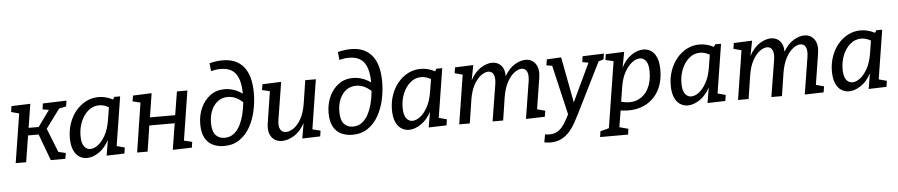

<svg xmlns="http://www.w3.org/2000/svg" viewBox="-50 -1155 8286 1772"><g transform="rotate(-5 4092.5 -269.5)"><path d="M56 0 128 -454 55 -474 63 -528 238 -534 203 -314H296L404 -463L346 -473L354 -527L573 -534L565 -481L499 -467L369 -291L457 -69L525 -53L516 0H381L290 -245H192L153 0Z M716 10Q678 10 645.5 -10.5Q613 -31 593.5 -75Q574 -119 574 -188Q574 -260 596.5 -324Q619 -388 659 -436.5Q699 -485 753 -513Q807 -541 871 -541Q902 -541 935 -533Q968 -525 1002 -507L1016 -530H1070L998 -76L1072 -56L1063 -1L898 4L922 -139Q882 -64 825 -27Q768 10 716 10ZM754 -70Q788 -70 825.5 -98Q863 -126 894 -181.5Q925 -237 939 -321L958 -439Q913 -465 869 -465Q812 -465 768 -427.5Q724 -390 699 -329.5Q674 -269 674 -199Q674 -131 697 -100.5Q720 -70 754 -70Z M1181 0 1252 -457 1180 -474 1189 -527 1362 -534 1327 -313H1561L1596 -530H1693L1621 -72L1696 -54L1688 -1L1511 4L1550 -239H1315L1278 0Z M1986 10Q1930 10 1884 -11.5Q1838 -33 1811 -81.5Q1784 -130 1784 -209Q1784 -292 1815.5 -361Q1847 -430 1903 -471Q1959 -512 2036 -512Q2076 -512 2118.5 -498.5Q2161 -485 2200 -456Q2200 -577 2157 -639Q2114 -701 2014 -701Q1973 -701 1926 -689L1919 -763Q1984 -779 2041 -779Q2168 -779 2235 -697Q2302 -615 2302 -454Q2302 -371 2284 -289Q2266 -207 2228 -139.5Q2190 -72 2130 -31Q2070 10 1986 10ZM1884 -213Q1884 -134 1915 -99.5Q1946 -65 1998 -65Q2046 -65 2081.5 -91.5Q2117 -118 2140.5 -163.5Q2164 -209 2178 -264.5Q2192 -320 2197 -377Q2133 -438 2058 -438Q2006 -438 1967 -409Q1928 -380 1906 -329Q1884 -278 1884 -213Z M2526 10Q2462 11 2427 -36Q2392 -83 2406 -168L2451 -457L2379 -474L2388 -527L2562 -534L2507 -190Q2497 -131 2513.5 -100Q2530 -69 2567 -69Q2601 -69 2639 -95.5Q2677 -122 2707.5 -176.5Q2738 -231 2752 -317L2785 -530H2883L2811 -72L2885 -54L2877 -1L2711 4L2735 -137Q2693 -60 2636 -25.5Q2579 9 2526 10Z M3175 10Q3119 10 3073 -11.5Q3027 -33 3000 -81.5Q2973 -130 2973 -209Q2973 -292 3004.5 -361Q3036 -430 3092 -471Q3148 -512 3225 -512Q3265 -512 3307.5 -498.5Q3350 -485 3389 -456Q3389 -577 3346 -639Q3303 -701 3203 -701Q3162 -701 3115 -689L3108 -763Q3173 -779 3230 -779Q3357 -779 3424 -697Q3491 -615 3491 -454Q3491 -371 3473 -289Q3455 -207 3417 -139.5Q3379 -72 3319 -31Q3259 10 3175 10ZM3073 -213Q3073 -134 3104 -99.5Q3135 -65 3187 -65Q3235 -65 3270.5 -91.5Q3306 -118 3329.5 -163.5Q3353 -209 3367 -264.5Q3381 -320 3386 -377Q3322 -438 3247 -438Q3195 -438 3156 -409Q3117 -380 3095 -329Q3073 -278 3073 -213Z M3700 10Q3662 10 3629.5 -10.5Q3597 -31 3577.5 -75Q3558 -119 3558 -188Q3558 -260 3580.5 -324Q3603 -388 3643 -436.5Q3683 -485 3737 -513Q3791 -541 3855 -541Q3886 -541 3919 -533Q3952 -525 3986 -507L4000 -530H4054L3982 -76L4056 -56L4047 -1L3882 4L3906 -139Q3866 -64 3809 -27Q3752 10 3700 10ZM3738 -70Q3772 -70 3809.5 -98Q3847 -126 3878 -181.5Q3909 -237 3923 -321L3942 -439Q3897 -465 3853 -465Q3796 -465 3752 -427.5Q3708 -390 3683 -329.5Q3658 -269 3658 -199Q3658 -131 3681 -100.5Q3704 -70 3738 -70Z M4783 4 4838 -340Q4847 -399 4832 -430Q4817 -461 4783 -461Q4752 -461 4715.5 -434Q4679 -407 4649 -352Q4619 -297 4605 -214L4572 0H4474L4529 -340Q4538 -399 4523 -430Q4508 -461 4474 -461Q4443 -461 4406.5 -434.5Q4370 -408 4339.5 -353Q4309 -298 4296 -214L4263 0H4165L4237 -454L4164 -474L4172 -527L4342 -534L4315 -395Q4357 -472 4412.5 -506Q4468 -540 4516 -540Q4568 -540 4600 -505Q4632 -470 4631 -406Q4673 -477 4726 -508.5Q4779 -540 4825 -540Q4885 -540 4918.5 -493Q4952 -446 4938 -361L4893 -76L4967 -56L4958 -1Z M4933 234 4946 161Q4957 163 4967 164Q4977 165 4987 165Q5031 165 5062.5 146Q5094 127 5120 89.5Q5146 52 5174 -5L5067 -463L5014 -473L5023 -527L5156 -534L5236 -110L5403 -463L5347 -473L5354 -527L5552 -534L5544 -481L5497 -467L5265 0Q5246 37 5223.5 78.5Q5201 120 5169.5 156.5Q5138 193 5094 216.5Q5050 240 4989 240Q4963 240 4933 234Z M5450 230 5458 177 5538 156 5635 -457 5561 -474 5569 -527 5740 -534 5713 -391Q5752 -466 5808 -503Q5864 -540 5917 -540Q5955 -540 5987 -520Q6019 -500 6038.5 -456Q6058 -412 6058 -340Q6058 -220 6007.5 -137Q5957 -54 5867 -17Q5777 20 5660 2L5635 155L5717 177L5709 230ZM5693 -210 5672 -78Q5759 -54 5823 -80.5Q5887 -107 5922.5 -172.5Q5958 -238 5958 -330Q5958 -399 5935.5 -430Q5913 -461 5878 -461Q5844 -461 5806.5 -433Q5769 -405 5737.5 -349.5Q5706 -294 5693 -210Z M6283 10Q6245 10 6212.5 -10.5Q6180 -31 6160.5 -75Q6141 -119 6141 -188Q6141 -260 6163.5 -324Q6186 -388 6226 -436.5Q6266 -485 6320 -513Q6374 -541 6438 -541Q6469 -541 6502 -533Q6535 -525 6569 -507L6583 -530H6637L6565 -76L6639 -56L6630 -1L6465 4L6489 -139Q6449 -64 6392 -27Q6335 10 6283 10ZM6321 -70Q6355 -70 6392.5 -98Q6430 -126 6461 -181.5Q6492 -237 6506 -321L6525 -439Q6480 -465 6436 -465Q6379 -465 6335 -427.5Q6291 -390 6266 -329.5Q6241 -269 6241 -199Q6241 -131 6264 -100.5Q6287 -70 6321 -70Z M7366 4 7421 -340Q7430 -399 7415 -430Q7400 -461 7366 -461Q7335 -461 7298.5 -434Q7262 -407 7232 -352Q7202 -297 7188 -214L7155 0H7057L7112 -340Q7121 -399 7106 -430Q7091 -461 7057 -461Q7026 -461 6989.5 -434.5Q6953 -408 6922.5 -353Q6892 -298 6879 -214L6846 0H6748L6820 -454L6747 -474L6755 -527L6925 -534L6898 -395Q6940 -472 6995.5 -506Q7051 -540 7099 -540Q7151 -540 7183 -505Q7215 -470 7214 -406Q7256 -477 7309 -508.5Q7362 -540 7408 -540Q7468 -540 7501.5 -493Q7535 -446 7521 -361L7476 -76L7550 -56L7541 -1Z M7776 10Q7738 10 7705.5 -10.5Q7673 -31 7653.5 -75Q7634 -119 7634 -188Q7634 -260 7656.5 -324Q7679 -388 7719 -436.5Q7759 -485 7813 -513Q7867 -541 7931 -541Q7962 -541 7995 -533Q8028 -525 8062 -507L8076 -530H8130L8058 -76L8132 -56L8123 -1L7958 4L7982 -139Q7942 -64 7885 -27Q7828 10 7776 10ZM7814 -70Q7848 -70 7885.5 -98Q7923 -126 7954 -181.5Q7985 -237 7999 -321L8018 -439Q7973 -465 7929 -465Q7872 -465 7828 -427.5Q7784 -390 7759 -329.5Q7734 -269 7734 -199Q7734 -131 7757 -100.5Q7780 -70 7814 -70Z"/></g></svg>

Font: Bitter Medium
Style: Italic
Weight: 500
Italic angle: -9°
Designer: Sol Matas, and Bitter project Authors
Foundry: Sol Matas
Version: Version 2.001